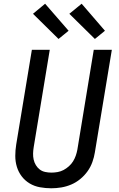

<svg xmlns="http://www.w3.org/2000/svg" viewBox="-20 -1002 640 1030"><path d="M255 8Q224 8 194 2.5Q164 -3 139 -18Q114 -33 96.5 -56Q79 -79 70.5 -107Q62 -135 62 -165.5Q62 -196 67 -227L151 -735H247L161 -214Q158 -196 157.5 -179Q157 -162 160.5 -146Q164 -130 172.5 -116Q181 -102 193.5 -92.5Q206 -83 222.5 -79.5Q239 -76 256 -76Q272 -76 289 -79Q306 -82 321 -90Q336 -98 349.5 -110Q363 -122 372 -136.5Q381 -151 386.5 -167Q392 -183 395 -199L483 -735H580L489 -185Q485 -159 475.5 -132.5Q466 -106 449.5 -83Q433 -60 410.5 -41.5Q388 -23 362 -12Q336 -1 309 3.5Q282 8 255 8ZM489 -793 352 -928 418 -982 543 -837ZM294 -793 157 -928 222 -982 348 -837Z"/></svg>

Font: Iosevka SS04 Medium Extended
Style: Italic
Weight: 500
Width: 7
Italic angle: -9°
Monospace: yes
Designer: Belleve Invis
Foundry: Belleve Invis
Version: Version 19.0.0; ttfautohint (v1.8.4)